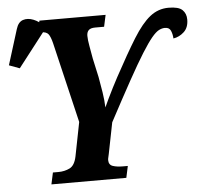

<svg xmlns="http://www.w3.org/2000/svg" viewBox="-94 -781 894 835"><g transform="rotate(-5 353.0 -363.0)"><path d="M97 0 108 -51H132Q159 -51 181.5 -62Q204 -73 212 -113L241 -260L158 -610Q151 -639 142 -651Q133 -663 108 -663H96L107 -714H396L385 -663H346Q326 -663 317.5 -654.5Q309 -646 309 -630Q309 -613 314 -585.5Q319 -558 324 -529L342 -447Q348 -414 353.5 -379.5Q359 -345 360 -313Q366 -326 376.5 -348.5Q387 -371 400 -396Q413 -421 423 -440Q477 -540 515.5 -602Q554 -664 590 -692.5Q626 -721 671 -721Q715 -721 731.5 -705Q748 -689 748 -663Q748 -628 727.5 -609Q707 -590 681 -586Q680 -605 673.5 -620Q667 -635 648 -635Q635 -635 621.5 -628Q608 -621 590 -599.5Q572 -578 545 -535Q518 -492 479 -421.5Q440 -351 384 -246L357 -110Q356 -104 354 -96.5Q352 -89 352 -84Q352 -63 369.5 -57Q387 -51 414 -51H435L424 0ZM4 -515 -42 -532 6 -686Q15 -716 36 -723Q57 -730 82 -720Q107 -710 129 -687L128 -675Z"/></g></svg>

Font: Noto Serif Condensed
Style: Bold Italic
Weight: 700
Width: 3
Italic angle: -12°
Designer: Monotype Design Team
Foundry: Monotype Imaging Inc.
Version: Version 2.014